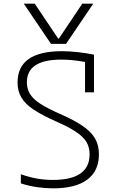

<svg xmlns="http://www.w3.org/2000/svg" viewBox="-20 -1020 640 1050"><path d="M271 10Q228 10 183 3.5Q138 -3 94 -17V-67Q140 -51 181.5 -43.5Q223 -36 269 -36Q470 -36 470 -176Q470 -214 453 -243Q436 -272 395.5 -299Q355 -326 284 -357Q210 -390 164 -420.5Q118 -451 97 -486.5Q76 -522 76 -569Q76 -740 319 -740Q359 -740 404.5 -735Q450 -730 494 -721V-515H445V-681Q377 -694 315 -694Q127 -694 127 -570Q127 -535 143.5 -507Q160 -479 199 -453.5Q238 -428 306 -398Q386 -363 433 -330.5Q480 -298 500.5 -261.5Q521 -225 521 -176Q521 -85 457 -37.5Q393 10 271 10ZM110 -1000 259 -780H341L490 -1000H430L302 -809H298L170 -1000Z"/></svg>

Font: M PLUS Code Latin 60 Light
Style: Regular
Weight: 300
Width: 7
Monospace: yes
Designer: Coji Morishita
Foundry: UNDERFOREST DESIGN
Version: Version 1.005; ttfautohint (v1.8.3)